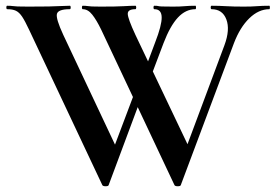

<svg xmlns="http://www.w3.org/2000/svg" viewBox="-20 -645 959 668"><path d="M481 -331 358 -1Q357 3 347.5 3Q338 3 336 -1L81 -542Q67 -572 57 -587Q47 -602 35.5 -607.5Q24 -613 5 -613Q2 -613 2 -619Q2 -625 5 -625Q17 -625 23.5 -624Q30 -623 41.5 -622.5Q53 -622 78 -622Q123 -622 149.5 -622.5Q176 -623 193 -624Q210 -625 223 -625Q226 -625 226 -619Q226 -613 223 -613Q182 -613 178 -596.5Q174 -580 200 -524L389 -123L347 -54L462 -359ZM917 -625Q919 -625 919 -619Q919 -613 917 -613Q880 -613 847.5 -581.5Q815 -550 794 -495L609 -1Q608 3 598.5 3Q589 3 587 -1L332 -542Q316 -575 301 -594Q286 -613 268 -613Q265 -613 265 -619Q265 -625 268 -625Q278 -625 284 -624Q290 -623 299.5 -622.5Q309 -622 330 -622Q386 -622 410.5 -623.5Q435 -625 451 -625Q454 -625 454 -619Q454 -613 451 -613Q424 -613 424.5 -596.5Q425 -580 451 -524L642 -123L599 -54L761 -488Q781 -542 767.5 -577.5Q754 -613 716 -613Q713 -613 713 -619Q713 -625 716 -625Q742 -625 766.5 -623.5Q791 -622 828 -622Q856 -622 874 -623.5Q892 -625 917 -625ZM468 -359 520 -498Q543 -557 542.5 -585Q542 -613 517 -613Q514 -613 514 -619Q514 -625 517 -625Q527 -625 530 -624Q533 -623 542.5 -622.5Q552 -622 582 -622Q607 -622 622.5 -623.5Q638 -625 660 -625Q662 -625 662 -619Q662 -613 660 -613Q626 -613 599 -584Q572 -555 549 -495L487 -331Z"/></svg>

Font: Cormorant
Style: Bold
Weight: 700
Designer: Christian Thalmann (Catharsis Fonts)
Foundry: Catharsis Fonts
Version: Version 4.000